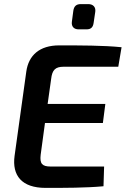

<svg xmlns="http://www.w3.org/2000/svg" viewBox="-20 -913 612 935"><path d="M363 -770H401C423 -770 433 -780 436 -802L444 -856C447 -879 433 -893 410 -893H373C351 -893 340 -882 337 -860L330 -807C327 -784 340 -770 363 -770ZM290 -588H556L572 -683C483 -692 372 -692 268 -692C173 -692 119 -644 108 -564L51 -154C38 -58 86 2 202 2C293 2 399 2 484 -6L487 -102H227C185 -102 173 -116 178 -159L199 -314H481L493 -407H212L229 -528C234 -573 250 -588 290 -588Z"/></svg>

Font: Exo 2 Semi Bold
Style: Italic
Weight: 600
Italic angle: -8°
Designer: Natanael Gama
Version: Version 1.001;PS 001.001;hotconv 1.0.88;makeotf.lib2.5.64775